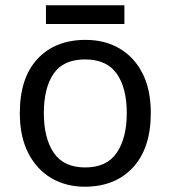

<svg xmlns="http://www.w3.org/2000/svg" viewBox="-20 -697 645 727"><path d="M551 -269Q551 -136 483.5 -63Q416 10 301 10Q230 10 174.5 -22.5Q119 -55 87 -117.5Q55 -180 55 -269Q55 -402 122 -474Q189 -546 304 -546Q377 -546 432.5 -513.5Q488 -481 519.5 -419.5Q551 -358 551 -269ZM146 -269Q146 -174 183.5 -118.5Q221 -63 303 -63Q384 -63 422 -118.5Q460 -174 460 -269Q460 -364 422 -418Q384 -472 302 -472Q220 -472 183 -418Q146 -364 146 -269ZM451 -677V-606H154V-677Z"/></svg>

Font: Noto Sans Deseret
Style: Regular
Weight: 400
Designer: Monotype Design Team
Foundry: Monotype Imaging Inc.
Version: Version 2.001; ttfautohint (v1.8.4.7-5d5b)